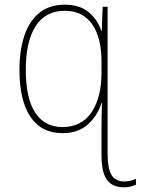

<svg xmlns="http://www.w3.org/2000/svg" viewBox="-20 -557 600 819"><path d="M509 242Q460 242 436.5 210.5Q413 179 413 105V-13Q413 -32 413.5 -63.5Q414 -95 415 -118H413Q396 -63 354.5 -26Q313 11 246 11Q157 11 110 -58.5Q63 -128 63 -259Q63 -341 83.5 -403.5Q104 -466 147 -501.5Q190 -537 256 -537Q321 -537 359.5 -504Q398 -471 412 -425H414L418 -528H439V99Q439 163 456 190Q473 217 511 217Q526 217 538 213.5Q550 210 560 206V231Q551 235 538.5 238.5Q526 242 509 242ZM246 -15Q328 -15 370.5 -78Q413 -141 413 -247V-292Q413 -398 372.5 -454.5Q332 -511 256 -511Q174 -511 132 -445.5Q90 -380 90 -260Q90 -137 130.5 -76Q171 -15 246 -15Z"/></svg>

Font: Noto Sans Mono Condensed Thin
Style: Regular
Weight: 100
Width: 3
Designer: Monotype Design Team
Foundry: Monotype Imaging Inc.
Version: Version 2.014; ttfautohint (v1.8.4.7-5d5b)